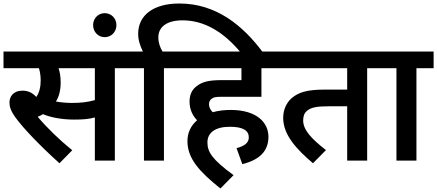

<svg xmlns="http://www.w3.org/2000/svg" viewBox="-20 -916 2493 1095"><path d="M635 -527H733V-622H0V-527H202C208 -508 212 -484 212 -458C212 -424 206 -390 187 -363C165 -387 140 -399 108 -399C54 -399 34 -363 34 -332C34 -309 40 -285 69 -245C115 -182 209 -84 319 15L392 -59C317 -120 247 -188 195 -250C206 -254 216 -259 225 -265C267 -247 331 -234 402 -234C447 -234 484 -236 521 -246V0H635ZM391 -329C358 -329 327 -332 299 -337C316 -364 326 -400 326 -445C326 -480 321 -506 314 -527H521V-345C478 -333 440 -329 391 -329Z M511 -773C511 -734 540 -704 577 -704C615 -704 644 -734 644 -773C644 -811 615 -841 577 -841C540 -841 511 -811 511 -773Z M801 -527V0H915V-527H1013V-622H907C894 -643 883 -671 883 -703C883 -763 932 -800 1021 -800C1144 -800 1255 -735 1354 -615H1481C1365 -772 1212 -896 1003 -896C853 -896 768 -828 768 -723C768 -687 779 -655 795 -622H718V-527Z M1329 -71 1362 20C1460 -4 1511 -54 1511 -136C1511 -215 1447 -289 1295 -289C1260 -289 1225 -285 1193 -276C1180 -290 1172 -304 1172 -321C1172 -334 1176 -344 1186 -352C1197 -361 1208 -364 1246 -364H1471V-527H1569V-622H999V-527H1357V-459H1244C1172 -459 1133 -450 1101 -424C1076 -406 1061 -377 1061 -337C1061 -291 1079 -256 1104 -230C1070 -201 1049 -161 1049 -111C1049 -10 1120 65 1237 159L1312 83C1188 -8 1163 -50 1163 -104C1163 -159 1207 -193 1291 -193C1367 -193 1399 -171 1399 -132C1399 -99 1370 -82 1329 -71Z M2074 -527H2172V-622H1554V-527H1960V-405H1831C1732 -405 1683 -390 1643 -356C1615 -331 1595 -292 1595 -244C1595 -146 1672 -64 1765 15L1839 -60C1754 -126 1709 -176 1709 -229C1709 -254 1716 -272 1731 -284C1755 -304 1786 -310 1862 -310H1960V0H2074Z M2355 -527H2453V-622H2158V-527H2241V0H2355Z"/></svg>

Font: Noto Sans SemiBold
Style: Italic
Weight: 600
Italic angle: -12°
Designer: Monotype Design Team
Foundry: Monotype Imaging Inc.
Version: Version 2.013